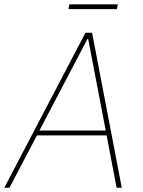

<svg xmlns="http://www.w3.org/2000/svg" viewBox="-33 -881 669 901"><path d="M11.4 0H-12.8L367.9 -727.3H399.1L538.4 0H514.2L467.3 -245.7H140.3ZM152 -268.5H463.1L380.7 -698.9H377.8ZM519.9 -860.8 515.6 -838.1H288.4L292.6 -860.8Z"/></svg>

Font: Inter Thin  BETA
Style: Italic
Weight: 100
Italic angle: -9.39999°
Designer: Rasmus Andersson
Foundry: rsms
Version: Version 3.011;git-f93a4a705